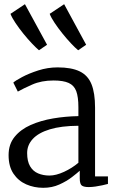

<svg xmlns="http://www.w3.org/2000/svg" viewBox="-20 -885 558 916"><path d="M186.5 11Q142.5 11 105 -5.5Q67.5 -22 44.2 -56.5Q21 -91 21 -145Q21 -197 49.8 -232.2Q78.5 -267.5 126.5 -288.8Q174.5 -310 233.5 -320Q292.5 -330 354 -331V-373.5Q354 -422.5 343.8 -450Q333.5 -477.5 307.8 -489.2Q282 -501 235.5 -501Q177.5 -501 133.5 -481.5Q89.5 -462 65 -448L43.5 -491Q53 -500 85.2 -517.2Q117.5 -534.5 162.5 -549Q207.5 -563.5 255 -563.5Q321 -563.5 360.2 -544.5Q399.5 -525.5 416.5 -483.2Q433.5 -441 433.5 -371.5V-43.5H495V-7.5Q484 -4.5 468.2 -1Q452.5 2.5 435.2 5Q418 7.5 403 7.5Q381.5 7.5 371 0.8Q360.5 -6 360.5 -34.5V-70.5Q348.5 -59.5 323.2 -40Q298 -20.5 263.2 -4.8Q228.5 11 186.5 11ZM216 -47.5Q247 -47.5 285.5 -65.2Q324 -83 354 -108.5V-285Q272 -284.5 217.8 -268Q163.5 -251.5 136.5 -222.2Q109.5 -193 109.5 -155Q109.5 -115.5 123.5 -91.8Q137.5 -68 161.8 -57.8Q186 -47.5 216 -47.5ZM165.5 -645.5Q152 -657 132 -678Q112 -699 91.2 -724.8Q70.5 -750.5 53.8 -775.5Q37 -800.5 30 -819L99 -865L204.5 -671.5L166.5 -645.5ZM352.5 -645.5Q338.5 -657 318.8 -678Q299 -699 278.2 -724.8Q257.5 -750.5 240.8 -775.5Q224 -800.5 217 -819L286 -865L391 -671.5L353.5 -645.5Z"/></svg>

Font: Merriweather 24pt Light
Style: Regular
Weight: 300
Designer: Eben Sorkin
Foundry: Eben Sorkin
Version: Version 2.100